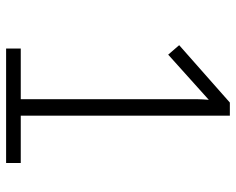

<svg xmlns="http://www.w3.org/2000/svg" viewBox="-92 -681 773 629"><g transform="rotate(90 294.5 -366.5)"><path d="M359 -48V-733H316L128 -567L159 -531L307 -664C306 -651 305 -638 305 -627V-48H139V0H514V-48Z"/></g></svg>

Font: Spoqa Han Sans Neo Light
Style: Regular
Weight: 300
Designer: [Spoqa Han Sans Neo] Dong-huui Kim ___ Younghwa Kang ___ Yujin Lee ___ [Noto Sans] Ryoko NISHIZUKA ____ (kana & ideograp
Foundry: Spoqa (http://www.spoqa-han-sans.com)
Version: Version 1.100;hotconv 1.0.109;makeotfexe 2.5.65596